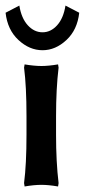

<svg xmlns="http://www.w3.org/2000/svg" viewBox="-30 -674 310 695"><path d="M124 -557.1Q153.8 -557.1 176.8 -582.5Q199.7 -607.9 207 -653.8L256.8 -627.9Q250 -565.9 210.4 -529.1Q170.9 -492.2 124 -492.2Q76.7 -492.2 36.9 -529.1Q-2.9 -565.9 -9.8 -627.9L40 -653.8Q47.4 -607.9 70.6 -582.5Q93.8 -557.1 124 -557.1ZM65.9 -186V-253.9Q65.9 -360.8 57.1 -429.2L59.1 -440.9Q93.8 -435.1 120.1 -435.1Q145.5 -435.1 180.2 -440.9L182.1 -429.2Q172.9 -353 172.9 -253.9V-186Q172.9 -87.4 182.1 -11.2L180.2 1Q145.5 -4.9 120.1 -4.9Q93.8 -4.9 59.1 1L57.1 -11.2Q65.9 -79.6 65.9 -186Z"/></svg>

Font: Linear Smooth
Style: Bold
Weight: 700
Designer: Philipp H. Poll, Flanker
Foundry: Philipp H. Poll, reworked by Flanker
Version: Version 1.061 | FøM Fix